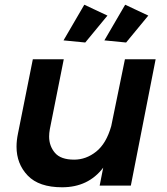

<svg xmlns="http://www.w3.org/2000/svg" viewBox="-20 -786 708 813"><path d="M341 -606 249 -615 337 -766 435 -720ZM514 -606 422 -615 510 -766 608 -720ZM243 7Q145 7 97.5 -42.5Q50 -92 50 -165Q50 -191 56 -220L119 -535H250L191 -239Q188 -222 188 -208Q188 -168 212.5 -139Q237 -110 294 -110Q344.5 -110 387.2 -144Q430 -178 451 -252L509 -535H639L534 0H402L417 -76Q354 7 243 7Z"/></svg>

Font: Argentum Sans Medium
Style: Italic
Weight: 500
Italic angle: -11°
Designer: Julieta Ulanovsky (font), Cristiano Sobral (main changes and remaster)
Foundry: Julieta Ulanovsky (font), Cristiano Sobral (main changes and remaster)
Version: Version 2.007;June 15, 2022;FontCreator 14.0.0.2814 64-bit; 